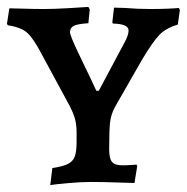

<svg xmlns="http://www.w3.org/2000/svg" viewBox="-21 -525 539 554"><path d="M130 -40Q162 -45 176 -52.5Q190 -60 195 -74Q200 -88 200 -116V-143Q200 -164 195.5 -181.5Q191 -199 177 -225L98 -371Q76 -413 58.5 -429.5Q41 -446 2 -452L-1 -456L6 -501Q17 -501 47 -500Q77 -499 107 -499Q135 -499 177.5 -501.5Q220 -504 234 -505L238 -498L234 -458Q203 -456 192 -450.5Q181 -445 181 -432Q181 -423 203 -376.5Q225 -330 244 -291L257 -263H264L337 -400Q350 -423 350 -437Q350 -456 305 -457L303 -460L308 -503L341 -502Q374 -499 413 -499Q441 -499 464 -500Q487 -501 495 -502L498 -496L492 -454Q458 -444 439 -424.5Q420 -405 389 -353L310 -215Q299 -194 296.5 -171Q294 -148 294 -94Q294 -68 302 -58Q310 -48 332 -48Q346 -48 357.5 -49Q369 -50 373 -50L375 -46L367 3Q353 3 315.5 1.5Q278 0 241 0Q213 0 174.5 3.5Q136 7 124 9Z"/></svg>

Font: Alegreya SC Medium
Style: Regular
Weight: 500
Designer: Juan Pablo del Peral
Foundry: Huerta Tipografica
Version: Version 2.007; ttfautohint (v1.6)